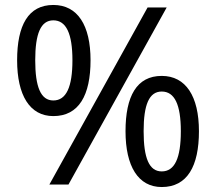

<svg xmlns="http://www.w3.org/2000/svg" viewBox="-20 -744 871 774"><path d="M195 -724C94 -724 49 -642 49 -501C49 -360 100 -276 195 -276C298 -276 345 -360 345 -501C345 -642 293 -724 195 -724ZM652 -714H575L179 0H256ZM195 -662C247 -662 272 -608 272 -501C272 -393 247 -339 195 -339C144 -339 122 -394 122 -501C122 -608 144 -662 195 -662ZM632 -438C531 -438 486 -356 486 -215C486 -74 537 10 632 10C735 10 782 -74 782 -215C782 -356 729 -438 632 -438ZM632 -375C684 -375 709 -322 709 -215C709 -106 684 -53 632 -53C581 -53 559 -107 559 -215C559 -322 581 -375 632 -375Z"/></svg>

Font: Noto Sans Nandinagari
Style: Regular
Weight: 400
Designer: Ek Type
Foundry: Ek Type
Version: Version 1.002